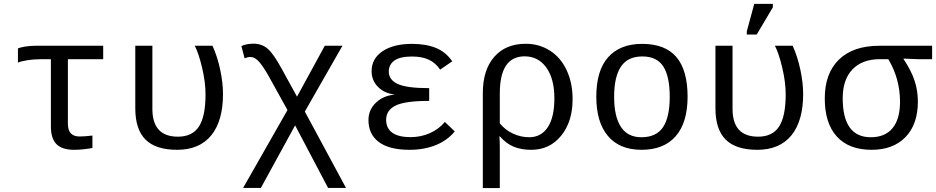

<svg xmlns="http://www.w3.org/2000/svg" viewBox="-20 -765 4841 993"><path d="M195.8 -459Q155.8 -459 119.6 -453.1Q83.5 -447.3 72.8 -440.9V-514.2Q84.5 -520 110.6 -524.2Q136.7 -528.3 162.1 -528.3H513.7V-459H331.1V-125Q331.1 -59.1 391.6 -59.1Q418.9 -59.1 458 -64V0Q446.8 2.9 418.9 6.3Q391.1 9.8 363.8 9.8Q301.3 9.8 272.2 -19.3Q243.2 -48.3 243.2 -110.8V-459Z M1133.3 -278.8Q1133.3 -139.2 1072.3 -64.7Q1011.2 9.8 896.5 9.8Q785.6 9.8 732.7 -43Q679.7 -95.7 679.7 -204.6V-528.3H768.1V-201.7Q768.1 -58.1 900.4 -58.1Q974.6 -58.1 1008.8 -110.6Q1043 -163.1 1043 -276.9Q1043 -340.3 1025.1 -415.3Q1007.3 -490.2 987.3 -528.3H1079.1Q1105 -470.7 1119.1 -403.3Q1133.3 -335.9 1133.3 -278.8Z M1506.3 -116.7 1329.1 207H1237.3L1466.8 -195.8L1374 -363.3Q1345.2 -415.5 1322.3 -442.9Q1299.3 -470.2 1274.4 -470.2Q1259.3 -470.2 1245.1 -462.9L1228.5 -526.9Q1255.4 -539.1 1291 -539.1Q1335 -539.1 1365.2 -512.2Q1395.5 -485.4 1437 -409.2L1516.1 -265.1L1659.7 -528.3H1751L1556.6 -188L1769.5 207H1676.8Z M2103.5 -55.7Q2156.2 -55.7 2202.9 -76.2Q2249.5 -96.7 2280.8 -134.3L2332 -85.4Q2293 -38.1 2233.2 -14.2Q2173.3 9.8 2097.7 9.8Q1993.2 9.8 1939.5 -30.3Q1885.7 -70.3 1885.7 -144Q1885.7 -196.8 1923.6 -233.4Q1961.4 -270 2019.5 -275.4V-276.4Q1967.3 -282.7 1934.6 -315.9Q1901.9 -349.1 1901.9 -397Q1901.9 -461.9 1958.5 -500Q2015.1 -538.1 2110.8 -538.1Q2183.1 -538.1 2234.6 -517.1Q2286.1 -496.1 2318.8 -447.8L2256.3 -404.8Q2233.4 -439.5 2198 -456.1Q2162.6 -472.7 2111.3 -472.7Q2048.8 -472.7 2019.8 -451.9Q1990.7 -431.2 1990.7 -395Q1990.7 -352.1 2037.4 -330.6Q2084 -309.1 2199.7 -309.1V-243.2Q2074.7 -243.2 2025.9 -219Q1977.1 -194.8 1977.1 -145.5Q1977.1 -101.1 2009.3 -78.4Q2041.5 -55.7 2103.5 -55.7Z M2941.4 -252Q2941.4 -135.7 2882.1 -63Q2822.8 9.8 2728 9.8Q2675.8 9.8 2637 -6.1Q2598.1 -22 2564.9 -60.1H2563Q2564.9 -30.8 2564.9 0V207.5H2477.1V-283.7Q2477.1 -403.3 2536.1 -470.9Q2595.2 -538.6 2699.2 -538.6Q2768.6 -538.6 2824.2 -503.2Q2879.9 -467.8 2910.6 -402.1Q2941.4 -336.4 2941.4 -252ZM2847.2 -255.9Q2847.2 -357.9 2805.4 -415.8Q2763.7 -473.6 2693.4 -473.6Q2564.9 -473.6 2564.9 -281.7V-127Q2593.8 -91.8 2634.3 -73.5Q2674.8 -55.2 2716.8 -55.2Q2778.8 -55.2 2813 -106.9Q2847.2 -158.7 2847.2 -255.9Z M3536.1 -264.6Q3536.1 -131.3 3474.9 -60.8Q3413.6 9.8 3297.9 9.8Q3184.6 9.8 3124.3 -61.5Q3064 -132.8 3064 -264.6Q3064 -400.9 3125.7 -469.5Q3187.5 -538.1 3300.8 -538.1Q3419.9 -538.1 3478 -470.2Q3536.1 -402.3 3536.1 -264.6ZM3443.8 -264.6Q3443.8 -369.6 3410.4 -421.4Q3377 -473.1 3302.2 -473.1Q3226.6 -473.1 3191.4 -420.4Q3156.2 -367.7 3156.2 -264.6Q3156.2 -162.1 3191.4 -108.6Q3226.6 -55.2 3296.9 -55.2Q3374.5 -55.2 3409.2 -107.4Q3443.8 -159.7 3443.8 -264.6Z M4133.8 -278.8Q4133.8 -139.2 4072.8 -64.7Q4011.7 9.8 3897 9.8Q3786.1 9.8 3733.2 -43Q3680.2 -95.7 3680.2 -204.6V-528.3H3768.6V-201.7Q3768.6 -58.1 3900.9 -58.1Q3975.1 -58.1 4009.3 -110.6Q4043.5 -163.1 4043.5 -276.9Q4043.5 -340.3 4025.6 -415.3Q4007.8 -490.2 3987.8 -528.3H4079.6Q4105.5 -470.7 4119.6 -403.3Q4133.8 -335.9 4133.8 -278.8ZM3842.3 -586.4V-602.5L3880.9 -745.1H3977.1V-727.1L3893.6 -586.4Z M4727.1 -239.7Q4727.1 -122.1 4663.3 -56.2Q4599.6 9.8 4487.8 9.8Q4370.6 9.8 4308.1 -58.8Q4245.6 -127.4 4245.6 -255.9Q4245.6 -385.3 4318.8 -456.8Q4392.1 -528.3 4527.8 -528.3H4800.8V-459H4725.1L4652.8 -461.9V-460Q4693.8 -398.4 4710.4 -346.9Q4727.1 -295.4 4727.1 -239.7ZM4634.8 -238.3Q4634.8 -357.4 4574.2 -459H4530.8Q4439.9 -459 4389.2 -406.5Q4338.4 -354 4338.4 -256.8Q4338.4 -55.2 4483.9 -55.2Q4557.6 -55.2 4596.2 -102.3Q4634.8 -149.4 4634.8 -238.3Z"/></svg>

Font: Cousine
Style: Regular
Weight: 400
Monospace: yes
Designer: Steve Matteson
Foundry: Monotype Imaging Inc.
Version: Version 1.21